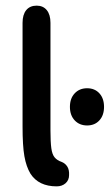

<svg xmlns="http://www.w3.org/2000/svg" viewBox="-20 -651 393 681"><path d="M181 10Q200 10 212.5 -1Q225 -12 225 -30Q226 -49 218.5 -60.5Q211 -72 198 -77Q183 -82 174 -92.5Q165 -103 162 -125.5Q159 -148 159 -188V-570Q159 -599 146 -615Q133 -631 110 -631Q86 -631 73 -615Q60 -599 60 -570V-202Q60 -134 66.5 -97Q73 -60 88 -35Q117 10 181 10ZM289 -338Q262 -338 245 -320Q228 -302 228 -272Q228 -242 245 -224Q262 -206 289 -206Q316 -206 332.5 -224Q349 -242 349 -272Q349 -302 332.5 -320Q316 -338 289 -338Z"/></svg>

Font: Beiruti SemiBold
Style: Regular
Weight: 600
Designer: Arlette Boutros
Foundry: Boutros
Version: Version 1.41